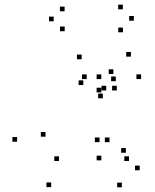

<svg xmlns="http://www.w3.org/2000/svg" viewBox="-20 -777 660 819"><path d="M404.6 -170.6V-190.6H384.6V-170.6ZM447.2 -170.6V-190.6H427.2V-170.6ZM478.2 -391.1V-411.1H458.2V-391.1ZM433.1 -391.1V-411.1H413.1V-391.1ZM231.6 -90.1V-110.1H211.6V-90.1ZM174.2 -193.9V-213.9H154.2V-193.9ZM335.4 -414.2V-434.2H315.4V-414.2ZM412.1 -382.8V-402.8H392.1V-382.8ZM412.1 -439.6V-459.6H392.1V-439.6ZM349.8 -439.6V-459.6H329.8V-439.6ZM418.7 -357.8V-377.8H398.7V-357.8ZM474 -430.5V-450.5H454V-430.5ZM328.3 -524.2V-544.2H308.3V-524.2ZM53 -172.5V-192.5H33V-172.5ZM198.2 21.2V1.2H178.2V21.2ZM575.9 -50.7V-70.7H555.9V-50.7ZM516.8 -125.5V-145.5H496.8V-125.5ZM530.2 -90.2V-110.2H510.2V-90.2ZM581.9 -439.8V-459.8H561.9V-439.8ZM538.4 -535.4V-555.4H518.4V-535.4ZM463.7 -461.4V-481.4H443.7V-461.4ZM412.2 -93V-113H392.2V-93ZM499.8 22V2H479.8V22ZM504.4 -639.3V-659.3H484.4V-639.3ZM551 -688.8V-708.8H531V-688.8ZM504 -737.2V-757.2H484V-737.2ZM255.6 -728.8V-748.8H235.6V-728.8ZM209 -686.1V-706.1H189V-686.1ZM256 -643.8V-663.8H236V-643.8Z"/></svg>

Font: Monaspace Radon Dots Var
Style: Regular
Weight: 400
Designer: Riley Cran and the Lettermatic Team
Version: Version 1.100 (Monaspace Radon Dots)